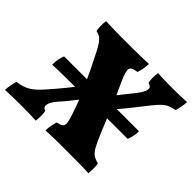

<svg xmlns="http://www.w3.org/2000/svg" viewBox="-191 -883 1090 1090"><g transform="rotate(45 354.0 -338.0)"><path d="M-36 3Q-34 -39 -22 -75Q27 -82 57.5 -100.5Q88 -119 122 -158Q163 -204 201.5 -251Q240 -298 266 -336Q229 -419 183 -508Q165 -544 152 -562.5Q139 -581 126.5 -589Q114 -597 95 -601Q92 -615 91.5 -636Q91 -657 94 -679Q120 -678 153.5 -677Q187 -676 216.5 -676Q246 -676 260 -676Q278 -676 308 -676Q338 -676 372.5 -677Q407 -678 438 -679Q437 -655 433 -635Q429 -615 424 -601Q381 -596 376.5 -576Q372 -556 399 -498Q407 -480 415.5 -461Q424 -442 433 -423Q448 -442 463.5 -461.5Q479 -481 493 -498Q525 -538 533 -559Q541 -580 534 -589Q527 -598 512 -601Q505 -636 511 -679Q536 -677 571 -676.5Q606 -676 628 -676Q656 -676 684.5 -676.5Q713 -677 744 -679Q742 -637 730 -601Q707 -597 689.5 -590Q672 -583 654 -567Q636 -551 612 -520Q567 -462 533 -420Q499 -378 467 -343Q483 -305 496.5 -272Q510 -239 520 -215Q543 -159 558.5 -131Q574 -103 590.5 -92Q607 -81 632 -75Q635 -61 635.5 -40.5Q636 -20 633 3Q608 1 574 0.5Q540 0 510.5 0Q481 0 467 0Q449 0 419 0Q389 0 355 0.5Q321 1 289 3Q290 -21 294 -41Q298 -61 303 -75Q332 -79 341.5 -90.5Q351 -102 342.5 -135Q334 -168 309 -235Q305 -245 301 -256Q285 -235 266 -211.5Q247 -188 226 -165Q192 -126 190 -103Q188 -80 210 -75Q217 -40 211 3Q186 1 151 0.5Q116 0 94 0Q66 0 31 0.5Q-4 1 -36 3ZM52 -288Q52 -314 56.5 -334.5Q61 -355 67 -369H668Q668 -345 664 -327.5Q660 -310 653 -293Q619 -293 562.5 -293Q506 -293 436.5 -292.5Q367 -292 295.5 -291.5Q224 -291 160.5 -290.5Q97 -290 52 -288Z"/></g></svg>

Font: Vollkorn Black
Style: Italic
Weight: 900
Italic angle: -11°
Designer: Friedrich Althausen
Foundry: Friedrich Althausen
Version: Version 5.000; ttfautohint (v1.8.3)